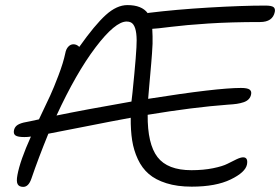

<svg xmlns="http://www.w3.org/2000/svg" viewBox="-20 -710 1106 758"><path d="M71.8 27.8Q55.7 27.8 49.8 17.3Q43.9 6.8 48.8 -19Q59.1 -75.7 102.1 -170.9Q90.8 -168.9 76.2 -168.9Q50.8 -168.9 41.5 -175Q32.2 -181.2 35.2 -195.8Q37.6 -207 45.9 -214.1Q54.2 -221.2 73.2 -226.1Q80.6 -227.5 101.1 -231.7Q121.6 -235.8 133.8 -238.8Q164.1 -302.2 178 -332.3Q191.9 -362.3 210.9 -412.4Q230 -462.4 237.8 -500Q240.7 -516.1 249.5 -525.6Q258.3 -535.2 270 -535.2Q282.7 -535.2 293 -524.9Q354.5 -611.8 397.7 -650.9Q440.9 -689.9 482.9 -689.9Q539.6 -689.9 563 -658.2L566.9 -659.2Q673.3 -672.4 804.9 -680.2Q936.5 -688 1026.9 -688Q1051.8 -688 1059.6 -682.1Q1067.4 -676.3 1064.9 -663.1Q1056.6 -623 1006.8 -623Q892.6 -623 802.7 -617.2Q712.9 -611.3 654.8 -604Q596.7 -596.7 581.1 -596.2Q582 -583.5 582.3 -566.9Q582.5 -550.3 582.3 -537.4Q582 -524.4 580.1 -498.8Q578.1 -473.1 577.1 -460.7Q576.2 -448.2 573 -413.8Q569.8 -379.4 568.8 -366.2Q566.9 -350.1 564.9 -319.8Q835.9 -362.8 931.2 -362.8Q957 -362.8 965.6 -356.2Q974.1 -349.6 971.2 -336.9Q969.2 -326.2 961.7 -318.4Q954.1 -310.5 941.7 -306.4Q929.2 -302.2 914.6 -300Q899.9 -297.9 880.9 -296.9Q742.2 -286.6 563 -256.8Q562 -141.6 601.8 -89.8Q641.6 -38.1 735.8 -38.1Q783.2 -38.1 821.3 -45.9Q859.4 -53.7 878.2 -63.5Q897 -73.2 913.6 -81.1Q930.2 -88.9 939.9 -88.9Q960 -88.9 955.1 -61Q949.2 -29.8 890.6 -1.5Q832 26.9 736.8 26.9Q679.7 26.9 637 13.4Q594.2 0 567.4 -23.2Q540.5 -46.4 524.2 -81.5Q507.8 -116.7 501.7 -156Q495.6 -195.3 496.1 -245.1Q426.3 -232.4 315.9 -210.4Q205.6 -188.5 170.9 -182.1Q130.9 -84 104 -4.9Q92.8 27.8 71.8 27.8ZM480 -625Q434.6 -625 357.4 -523.2Q280.3 -421.4 203.1 -253.9Q312 -276.4 499 -309.1Q501 -329.6 502.9 -342.8Q520 -508.8 519.5 -551.3Q519 -610.4 496.6 -621.6Q489.7 -625 480 -625Z"/></svg>

Font: Shantell Sans Bouncy
Style: Italic
Weight: 300
Italic angle: -11.31°
Designer: Stephen Nixon, Anya Danilova, Shantell Martin
Foundry: Arrow Type
Version: Version 1.006;[9816181b4]